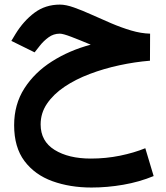

<svg xmlns="http://www.w3.org/2000/svg" viewBox="-20 -485 729 842"><path d="M638.2 -337.4 637.7 -218.8Q571.3 -213.4 503.4 -198.7Q435.5 -184.1 373.5 -160.6Q311.5 -137.2 262.9 -104.5Q214.4 -71.8 186.3 -30.5Q158.2 10.7 158.2 60.5Q158.2 134.3 219.5 172.4Q280.8 210.4 378.4 210.4Q444.3 210.4 506.1 197.8Q567.9 185.1 617.2 165L653.8 287.1Q590.8 313 520.5 325.2Q450.2 337.4 381.3 337.4Q287.1 337.4 210 309.6Q132.8 281.7 87.4 221.4Q42 161.1 42 64Q42 -27.3 86.9 -97.4Q131.8 -167.5 208 -215.8Q284.2 -264.2 377.9 -289.1Q329.1 -309.6 292.7 -323.5Q256.3 -337.4 242.2 -337.4Q214.8 -337.4 192.9 -321.3Q170.9 -305.2 155.3 -285.2L131.8 -255.4L29.8 -305.7L48.3 -336.4Q83.5 -393.6 131.3 -429.2Q179.2 -464.8 242.7 -464.8Q269 -464.8 304.7 -452.1Q340.3 -439.5 381.8 -420.7Q423.3 -401.9 467.3 -383.1Q511.2 -364.3 554.9 -351.3Q598.6 -338.4 638.2 -337.4Z"/></svg>

Font: Vazirmatn UI NL
Style: Bold
Weight: 700
Designer: Saber Rastikerdar
Foundry: Saber Rastikerdar
Version: Version 33.003